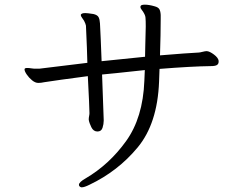

<svg xmlns="http://www.w3.org/2000/svg" viewBox="-20 -755 1040 822"><path d="M883 -472Q801 -471 663 -460L661 -405Q654 -226 569.5 -124Q485 -22 363 36Q341 47 330 47Q324 47 319 41Q318 39 318 36Q318 25 346 9Q447 -50 519.5 -150.5Q592 -251 598 -409L600 -455Q520 -447 478 -442L417 -436Q421 -308 424 -242V-238Q424 -224 419 -208Q414 -192 397 -192Q380 -192 371 -210.5Q362 -229 360 -242V-245Q360 -251 361.5 -258Q363 -265 363 -271Q363 -293 356 -429Q226 -412 169 -403Q156 -400 144 -400Q131 -400 117.5 -411Q104 -422 94.5 -436Q85 -450 85 -458Q85 -464 96 -464Q105 -464 113 -462.5Q121 -461 126 -461H149L354 -486Q353 -537 348 -645Q347 -652 340 -666Q337 -671 331.5 -678.5Q326 -686 326 -690V-692Q329 -699 345 -699Q354 -699 380 -695Q397 -691 402 -681.5Q407 -672 408 -655Q411 -602 415 -493L601 -512L602 -561Q604 -619 604 -641Q604 -668 603 -677Q603 -687 596 -699Q593 -705 587 -712.5Q581 -720 581 -725L582 -729Q584 -735 600 -735Q618 -735 642 -728Q657 -724 662 -716Q667 -708 668 -691V-674Q668 -611 665 -518Q786 -528 830 -530Q835 -530 846.5 -533Q858 -536 864 -536H866Q878 -535 896 -521.5Q914 -508 916 -495V-491Q916 -481 908.5 -476.5Q901 -472 883 -472Z"/></svg>

Font: Iansui 0.93
Style: Regular
Weight: 400
Designer: But Ko / Fontworks Inc.
Foundry: zi-hi.com / Fontworks Inc.
Version: Version 0.931